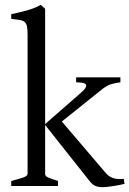

<svg xmlns="http://www.w3.org/2000/svg" viewBox="-20 -777 540 802"><path d="M26.9 0V-21Q59.1 -29.3 77.1 -35.6Q95.2 -42 95.2 -50.8V-632.8Q95.2 -655.3 92.5 -667.5Q89.8 -679.7 82.3 -685.8Q74.7 -691.9 61.3 -693.8Q47.9 -695.8 26.9 -698.2V-717.8Q60.5 -724.6 93 -733.6Q125.5 -742.7 150.4 -756.8L168.5 -740.2V-258.8L318.8 -390.1Q335 -404.3 338.4 -412.8Q341.8 -421.4 337.2 -425.8Q332.5 -430.2 321.5 -431.6Q310.5 -433.1 297.9 -433.1V-454.1H482.9V-433.1Q461.4 -430.7 443.4 -425Q425.3 -419.4 404.8 -402.8L238.3 -269.5L421.9 -54.2Q428.7 -46.4 436 -41.3Q443.4 -36.1 452.1 -33.2Q460.9 -30.3 471.9 -29.5Q482.9 -28.8 497.1 -29.8L500 -8.8Q485.8 -5.4 471.9 -2.9Q458 -0.5 446 1.2Q434.1 2.9 424.6 3.9Q415 4.9 410.2 4.9Q389.6 4.9 377.2 -1Q364.7 -6.8 354 -21L168.5 -254.9V-50.8Q168.5 -46.9 170.2 -43.9Q171.9 -41 177.2 -37.8Q182.6 -34.7 193.4 -30.8Q204.1 -26.9 222.2 -21V0Z"/></svg>

Font: Gentium Kaktovik
Style: Regular
Weight: 400
Designer: J. Victor Gaultney and Annie Olsen
Foundry: SIL International
Version: Version 1.102; 2013; Maintenance release